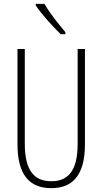

<svg xmlns="http://www.w3.org/2000/svg" viewBox="-20 -969 533 999"><path d="M211 -949H166V-941C198 -892 258 -828 296 -791H320V-802C283 -846 243 -895 211 -949ZM422 -218V-714H384V-221C384 -73 329 -26 247 -26C160 -26 109 -79 109 -221V-714H71V-218C71 -60 133 10 247 10C348 10 422 -46 422 -218Z"/></svg>

Font: Noto Sans Myanmar ExtraCondensed ExtraLight
Style: Regular
Weight: 200
Width: 2
Designer: Monotype Design Team
Foundry: Monotype Imaging Inc.
Version: Version 2.107